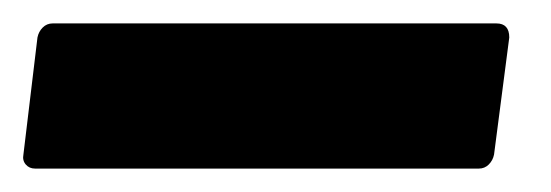

<svg xmlns="http://www.w3.org/2000/svg" viewBox="-27 -144 471 164"><path d="M-7 -12 5 -112Q6 -117 9.5 -120.5Q13 -124 18 -124H397Q408 -124 408 -112L395 -12Q394 -7 390.5 -3.5Q387 0 382 0H3Q-2 0 -5 -3.5Q-8 -7 -7 -12Z"/></svg>

Font: Barlow Condensed ExtraBold
Style: Italic
Weight: 800
Width: 3
Italic angle: -7°
Designer: Jeremy Tribby
Foundry: Tribby Type
Version: Version 1.408